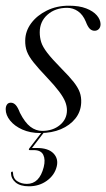

<svg xmlns="http://www.w3.org/2000/svg" viewBox="-20 -459 373 674"><path d="M128 3.5H136L90 63.5L89 60.5Q94.5 60.5 98.5 60.5Q102.5 60.5 109.5 60.5Q149.5 60.5 167.8 79.5Q186 98.5 179 126Q171.5 156 144.5 175.5Q117.5 195 81.5 195Q51.5 195 35.2 181.8Q19 168.5 18.5 148.5Q18.5 146 19.2 145Q20 144 22 143.5Q23.5 142.5 24.2 143.5Q25 144.5 25.5 147Q26 167.5 40.5 177Q55 186.5 74.5 186.5Q118.5 186.5 133.5 127.5Q140 101.5 132 84.8Q124 68 99 68H84.5Q81.5 68 81.2 66Q81 64 83.5 61ZM128 0.5Q165.5 0.5 190.2 -20Q215 -40.5 215 -72Q215 -86.5 209 -101.8Q203 -117 187.5 -137.8Q172 -158.5 144 -188Q114.5 -219 97.8 -240Q81 -261 74.5 -278.5Q68 -296 68.5 -317Q69 -350 89.5 -377.5Q110 -405 144.5 -422Q179 -439 222 -439Q258 -439 282.5 -429.5Q307 -420 319.8 -405.2Q332.5 -390.5 333 -374.5Q333 -363.5 327 -357.2Q321 -351 312 -351Q302.5 -351 295.2 -358Q288 -365 281 -383.5Q271 -407.5 253.8 -419.5Q236.5 -431.5 215.5 -431.5Q174 -431.5 146.8 -407.5Q119.5 -383.5 119.5 -345.5Q119.5 -328 124.5 -311.5Q129.5 -295 146 -273.5Q162.5 -252 196 -218Q223.5 -190.5 238.8 -171Q254 -151.5 260 -134.8Q266 -118 265 -98Q263.5 -66.5 244.5 -42.8Q225.5 -19 193.8 -5.5Q162 8 121 8Q86 8 58.5 -4.2Q31 -16.5 15.5 -35.8Q0 -55 0 -75.5Q0 -85.5 4.5 -92Q9 -98.5 18 -98.5Q27.5 -98.5 35 -90.5Q42.5 -82.5 50 -63Q67.5 -28.5 86.8 -14Q106 0.5 128 0.5Z"/></svg>

Font: Fraunces 120pt Light
Style: Italic
Weight: 300
Italic angle: -16°
Version: Version 1.000;[b76b70a41]